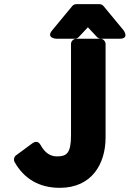

<svg xmlns="http://www.w3.org/2000/svg" viewBox="-20 -865 660 922"><path d="M57 -119C48 -113 44 -98 50 -87C95 -7 168 37 267 37C421 37 487 -78 487 -205V-654C487 -665 477 -679 462 -679H346C335 -679 321 -669 321 -654V-215C321 -128 299 -114 254 -114C224 -114 197 -128 174 -170C163 -190 145 -184 137 -178ZM340 -679C346 -679 353 -682 358 -687L402 -734L446 -687C450 -683 457 -679 464 -679H554C604 -679 573 -720 573 -720L477 -836C472 -842 465 -845 458 -845H346C339 -845 332 -842 327 -836L231 -720C199 -682 250 -679 250 -679Z"/></svg>

Font: Falling Sky
Style: Blk
Weight: 900
Designer: Paul D. Hunt
Foundry: Adobe Systems Incorporated
Version: Version 1.02